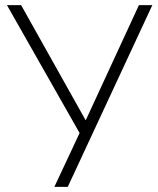

<svg xmlns="http://www.w3.org/2000/svg" viewBox="-20 -725 615 745"><path d="M191 0 296 -224 295 -198 7 -705H62L312 -259H313L519 -705H571L243 0Z"/></svg>

Font: Nunito Sans 7pt SemiCondensed ExtraLight
Style: Regular
Weight: 250
Width: 4
Designer: Vernon Adams
Foundry: Vernon Adams
Version: Version 3.101;gftools[0.9.27]